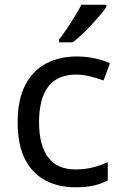

<svg xmlns="http://www.w3.org/2000/svg" viewBox="-20 -786 520 816"><path d="M300 10Q229 10 173.5 -19Q118 -48 86.5 -109Q55 -170 55 -265Q55 -364 88 -426Q121 -488 177.5 -517Q234 -546 306 -546Q347 -546 385 -537.5Q423 -529 447 -517L420 -444Q396 -453 364 -461Q332 -469 304 -469Q146 -469 146 -266Q146 -169 184.5 -117.5Q223 -66 299 -66Q343 -66 376.5 -75Q410 -84 438 -97V-19Q411 -5 378.5 2.5Q346 10 300 10ZM432 -756Q420 -738 395 -709.5Q370 -681 341.5 -652.5Q313 -624 289 -606H231V-618Q246 -637 263.5 -663Q281 -689 298 -716.5Q315 -744 326 -766H432Z"/></svg>

Font: Noto Sans Hatran
Style: Regular
Weight: 400
Designer: Monotype Design Team
Foundry: Monotype Imaging Inc.
Version: Version 2.001; ttfautohint (v1.8.4.7-5d5b)